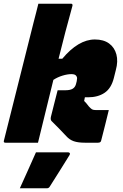

<svg xmlns="http://www.w3.org/2000/svg" viewBox="-46 -770 666 1036"><path d="M466 -557Q513 -557 542.5 -535.5Q572 -514 582 -476.5Q592 -439 579 -392L568 -348Q554 -293 518 -269Q482 -245 429 -245H412L408 -225Q419 -215 426 -205Q433 -195 443 -186Q450 -179 457.5 -177.5Q465 -176 478 -176H541Q531 -136 521 -94.5Q511 -53 500 -12Q498 0 483 0H412Q375 0 352 -8Q329 -16 312 -35Q290 -59 271 -78Q252 -97 232 -117Q225 -125 229 -141Q238 -177 247 -212.5Q256 -248 265 -283H307Q334 -283 347.5 -292Q361 -301 365 -320L368 -332Q370 -342 370 -348.5Q370 -355 365 -361Q359 -370 339 -370Q318 -370 291.5 -362Q265 -354 242 -339Q221 -254 200.5 -169.5Q180 -85 159 0H-17Q-28 0 -25 -11Q15 -171 55.5 -331.5Q96 -492 136 -652Q143 -679 149.5 -704Q156 -729 161 -750H337Q347 -750 345 -739Q325 -668 306.5 -596.5Q288 -525 270 -453H290Q377 -557 466 -557ZM148 52H322Q328 52 330.5 56.5Q333 61 329 67Q301 113 277 150.5Q253 188 223 236Q221 240 217 243Q213 246 206 246H61Q85 193 105 148.5Q125 104 148 52Z"/></svg>

Font: Recursive Mn Lnr St Blk
Style: Italic
Weight: 900
Italic angle: -15°
Monospace: yes
Version: Version 1.079;hotconv 1.0.112;makeotfexe 2.5.65598; ttfautoh